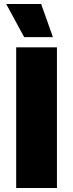

<svg xmlns="http://www.w3.org/2000/svg" viewBox="-20 -941 366 961"><path d="M186 -921 245 -755H101L11 -921ZM265 -704V0H61V-704Z"/></svg>

Font: Prodigy Sans ExtraBold
Style: Regular
Weight: 800
Designer: Wei Huang
Foundry: Wei Huang
Version: Version 1.003; ttfautohint (v1.8.3)